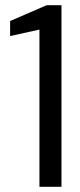

<svg xmlns="http://www.w3.org/2000/svg" viewBox="-20 -720 309 740"><path d="M132 0V-606L19 -581V-639L160 -700H217V0Z"/></svg>

Font: DM Sans 9pt 36pt
Style: Regular
Weight: 400
Version: Version 4.004;gftools[0.9.30]